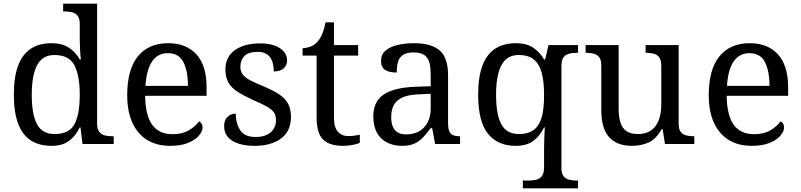

<svg xmlns="http://www.w3.org/2000/svg" viewBox="-20 -780 4339 1040"><path d="M259 10Q193 10 147.5 -19Q102 -48 78.5 -109.5Q55 -171 55 -267Q55 -364 78.5 -425.5Q102 -487 147.5 -516.5Q193 -546 259 -546Q317 -546 353.5 -521.5Q390 -497 412 -458H418Q415 -483 413.5 -513.5Q412 -544 412 -568V-650Q412 -680 400.5 -694.5Q389 -709 370.5 -713.5Q352 -718 330 -718H322V-760H506V-110Q506 -81 517.5 -66Q529 -51 547.5 -46.5Q566 -42 588 -42H596V0H427L416 -90H412Q390 -44 354 -17Q318 10 259 10ZM276 -54Q354 -54 383 -106.5Q412 -159 412 -267Q412 -371 383 -426.5Q354 -482 275 -482Q231 -482 204 -457Q177 -432 164.5 -384Q152 -336 152 -266Q152 -160 180.5 -107Q209 -54 276 -54Z M901 10Q792 10 730.5 -62Q669 -134 669 -264Q669 -404 727 -475Q785 -546 891 -546Q988 -546 1043.5 -486Q1099 -426 1099 -307V-261H766Q768 -152 805.5 -102.5Q843 -53 915 -53Q967 -53 1003.5 -74.5Q1040 -96 1058 -123Q1065 -120 1071 -111Q1077 -102 1077 -89Q1077 -69 1058 -46Q1039 -23 1000 -6.5Q961 10 901 10ZM998 -315Q998 -395 973.5 -443.5Q949 -492 889 -492Q834 -492 803.5 -446.5Q773 -401 768 -315Z M1359 10Q1309 10 1272 -2Q1235 -14 1214.5 -37.5Q1194 -61 1194 -96Q1194 -123 1205 -138Q1216 -153 1230.5 -159Q1245 -165 1257 -165Q1257 -113 1280.5 -75.5Q1304 -38 1365 -38Q1418 -38 1446.5 -63.5Q1475 -89 1475 -129Q1475 -154 1464.5 -170Q1454 -186 1427.5 -201.5Q1401 -217 1352 -238Q1301 -261 1267.5 -282.5Q1234 -304 1217.5 -332.5Q1201 -361 1201 -404Q1201 -472 1252.5 -508.5Q1304 -545 1389 -545Q1437 -545 1469.5 -532.5Q1502 -520 1518.5 -499Q1535 -478 1535 -453Q1535 -426 1516.5 -409.5Q1498 -393 1463 -393Q1463 -443 1442 -471Q1421 -499 1377 -499Q1326 -499 1304 -476.5Q1282 -454 1282 -419Q1282 -394 1294.5 -377Q1307 -360 1334.5 -345.5Q1362 -331 1406 -313Q1459 -291 1492 -269Q1525 -247 1540.5 -218Q1556 -189 1556 -147Q1556 -69 1502 -29.5Q1448 10 1359 10Z M1840 10Q1764 10 1729.5 -24.5Q1695 -59 1695 -145V-479H1619V-519Q1637 -519 1659 -526.5Q1681 -534 1697 -551Q1714 -569 1725 -595Q1736 -621 1743 -659H1789V-536H1920V-479H1789V-142Q1789 -91 1810 -67Q1831 -43 1865 -43Q1883 -43 1898 -45Q1913 -47 1929 -50V-6Q1916 0 1890 5Q1864 10 1840 10Z M2157 10Q2113 10 2077.5 -7.5Q2042 -25 2022 -60.5Q2002 -96 2002 -150Q2002 -230 2058.5 -268Q2115 -306 2230 -310L2313 -313V-373Q2313 -409 2307 -436.5Q2301 -464 2281 -480Q2261 -496 2220 -496Q2182 -496 2162 -482Q2142 -468 2135.5 -443.5Q2129 -419 2129 -387Q2087 -387 2065.5 -401.5Q2044 -416 2044 -450Q2044 -485 2068.5 -506Q2093 -527 2134 -536.5Q2175 -546 2224 -546Q2316 -546 2361.5 -507Q2407 -468 2407 -373V-114Q2407 -86 2413 -70.5Q2419 -55 2433 -48.5Q2447 -42 2469 -42H2472V0H2337L2321 -86H2313Q2292 -58 2272 -36.5Q2252 -15 2225.5 -2.5Q2199 10 2157 10ZM2180 -52Q2221 -52 2250.5 -69Q2280 -86 2296.5 -117.5Q2313 -149 2313 -191V-272L2249 -269Q2192 -267 2159.5 -252Q2127 -237 2113 -210.5Q2099 -184 2099 -145Q2099 -114 2108 -93.5Q2117 -73 2135 -62.5Q2153 -52 2180 -52Z M2812 240V198H2845Q2868 198 2886.5 193Q2905 188 2916 172.5Q2927 157 2927 126V40Q2927 24 2927.5 -0.5Q2928 -25 2929 -50Q2930 -75 2931 -90H2927Q2905 -44 2869 -17Q2833 10 2774 10Q2675 10 2622.5 -56.5Q2570 -123 2570 -267Q2570 -364 2593.5 -425.5Q2617 -487 2662.5 -516.5Q2708 -546 2774 -546Q2832 -546 2868.5 -521.5Q2905 -497 2927 -458H2933L2951 -536H3111V-494H3103Q3081 -494 3062 -489Q3043 -484 3032 -469Q3021 -454 3021 -422V130Q3021 159 3032.5 174Q3044 189 3062.5 193.5Q3081 198 3103 198H3111V240ZM2791 -54Q2830 -54 2856 -67Q2882 -80 2898 -106.5Q2914 -133 2920.5 -173Q2927 -213 2927 -267Q2927 -337 2914.5 -384.5Q2902 -432 2872.5 -457Q2843 -482 2790 -482Q2746 -482 2719 -457Q2692 -432 2679.5 -384Q2667 -336 2667 -266Q2667 -160 2695.5 -107Q2724 -54 2791 -54Z M3402 10Q3323 10 3280 -36.5Q3237 -83 3237 -186V-426Q3237 -456 3225.5 -470.5Q3214 -485 3195.5 -489.5Q3177 -494 3155 -494H3152V-536H3331V-191Q3331 -148 3340.5 -117Q3350 -86 3373 -70Q3396 -54 3436 -54Q3480 -54 3508 -74.5Q3536 -95 3549 -131.5Q3562 -168 3562 -216V-422Q3562 -454 3551 -469Q3540 -484 3521.5 -489Q3503 -494 3480 -494H3477V-536H3656V-109Q3656 -80 3667.5 -65.5Q3679 -51 3697.5 -46.5Q3716 -42 3738 -42H3741V0H3582L3569 -81H3564Q3533 -25 3492 -7.5Q3451 10 3402 10Z M4051 10Q3942 10 3880.5 -62Q3819 -134 3819 -264Q3819 -404 3877 -475Q3935 -546 4041 -546Q4138 -546 4193.5 -486Q4249 -426 4249 -307V-261H3916Q3918 -152 3955.5 -102.5Q3993 -53 4065 -53Q4117 -53 4153.5 -74.5Q4190 -96 4208 -123Q4215 -120 4221 -111Q4227 -102 4227 -89Q4227 -69 4208 -46Q4189 -23 4150 -6.5Q4111 10 4051 10ZM4148 -315Q4148 -395 4123.5 -443.5Q4099 -492 4039 -492Q3984 -492 3953.5 -446.5Q3923 -401 3918 -315Z"/></svg>

Font: Noto Serif Armenian
Style: Regular
Weight: 400
Designer: Monotype Design Team
Foundry: Monotype Imaging Inc.
Version: Version 2.007